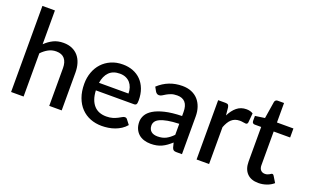

<svg xmlns="http://www.w3.org/2000/svg" viewBox="-83 -1141 2496 1551"><g transform="rotate(20 1164.5 -366.0)"><path d="M173 -449.5Q204.5 -480.5 242 -499.2Q279.5 -518 329.5 -518Q371.5 -518 403.2 -504Q435 -490 456.8 -464.5Q478.5 -439 489.5 -403.2Q500.5 -367.5 500.5 -324.5V0H393.5V-324.5Q393.5 -376 369.8 -404.5Q346 -433 297.5 -433Q261.5 -433 230.8 -416.5Q200 -400 173 -371.5V0H65.5V-740H173Z M961 -312.5Q961 -339.5 953.2 -362.8Q945.5 -386 930.5 -403.2Q915.5 -420.5 893.2 -430.2Q871 -440 842 -440Q783.5 -440 750 -406.5Q716.5 -373 707.5 -312.5ZM704.5 -246.5Q706.5 -203 718 -171.2Q729.5 -139.5 748.8 -118.5Q768 -97.5 794.8 -87.2Q821.5 -77 854.5 -77Q886 -77 909 -84.2Q932 -91.5 949 -100.2Q966 -109 978 -116.2Q990 -123.5 1000 -123.5Q1013 -123.5 1020 -113.5L1050.5 -74Q1031.5 -51.5 1007.5 -36Q983.5 -20.5 956.5 -10.8Q929.5 -1 901 3.2Q872.5 7.5 845.5 7.5Q792.5 7.5 747.2 -10.2Q702 -28 668.8 -62.5Q635.5 -97 616.8 -148Q598 -199 598 -265.5Q598 -318.5 614.8 -364.5Q631.5 -410.5 662.8 -444.5Q694 -478.5 738.8 -498.2Q783.5 -518 840 -518Q887 -518 927 -502.8Q967 -487.5 996 -458Q1025 -428.5 1041.2 -385.8Q1057.5 -343 1057.5 -288.5Q1057.5 -263.5 1052 -255Q1046.5 -246.5 1032 -246.5Z M1430 -223Q1372.5 -221 1333 -213.8Q1293.5 -206.5 1269 -195.2Q1244.5 -184 1233.8 -168.5Q1223 -153 1223 -134.5Q1223 -116.5 1228.8 -103.8Q1234.5 -91 1244.8 -82.8Q1255 -74.5 1268.8 -70.8Q1282.5 -67 1299 -67Q1341 -67 1371.2 -82.8Q1401.5 -98.5 1430 -128.5ZM1145 -439Q1231.5 -519.5 1351 -519.5Q1395 -519.5 1429.2 -505.2Q1463.5 -491 1486.8 -465Q1510 -439 1522.2 -403.2Q1534.5 -367.5 1534.5 -324V0H1486.5Q1471 0 1463 -4.8Q1455 -9.5 1449.5 -24L1439 -65.5Q1419.5 -48 1400.5 -34.2Q1381.5 -20.5 1361.2 -11Q1341 -1.5 1317.8 3.2Q1294.5 8 1266.5 8Q1235.5 8 1208.8 -0.5Q1182 -9 1162.5 -26.2Q1143 -43.5 1131.8 -69Q1120.5 -94.5 1120.5 -129Q1120.5 -158.5 1136.2 -186.5Q1152 -214.5 1188.2 -236.8Q1224.5 -259 1283.8 -273.5Q1343 -288 1430 -290V-324Q1430 -379 1406.5 -406Q1383 -433 1337.5 -433Q1306.5 -433 1285.5 -425.2Q1264.5 -417.5 1249 -408.5Q1233.5 -399.5 1221.5 -391.8Q1209.5 -384 1196 -384Q1185 -384 1177.2 -389.8Q1169.5 -395.5 1164.5 -404Z M1761.5 -415.5Q1785.5 -464 1819.5 -491.8Q1853.5 -519.5 1901 -519.5Q1917.5 -519.5 1932 -515.8Q1946.5 -512 1958 -504.5L1950.5 -423.5Q1948.5 -415 1944.2 -411.8Q1940 -408.5 1933 -408.5Q1925.5 -408.5 1911.5 -411.2Q1897.5 -414 1882 -414Q1859.5 -414 1842.2 -407.5Q1825 -401 1811.2 -388.5Q1797.5 -376 1787 -358Q1776.5 -340 1767.5 -317V0H1660V-510H1722.5Q1739.5 -510 1746 -503.8Q1752.5 -497.5 1755 -482Z M2192.5 8Q2129 8 2094.8 -27.8Q2060.5 -63.5 2060.5 -128.5V-425.5H2004.5Q1995.5 -425.5 1989 -431.2Q1982.5 -437 1982.5 -448.5V-492L2065 -504L2088.5 -651.5Q2091 -660 2097 -665.2Q2103 -670.5 2113 -670.5H2168V-503H2309.5V-425.5H2168V-136Q2168 -108.5 2181.5 -94Q2195 -79.5 2217.5 -79.5Q2230 -79.5 2239 -82.8Q2248 -86 2254.5 -89.8Q2261 -93.5 2265.8 -96.8Q2270.5 -100 2275 -100Q2284 -100 2289.5 -90L2321.5 -37.5Q2296.5 -15.5 2262.5 -3.8Q2228.5 8 2192.5 8Z"/></g></svg>

Font: Lato SemiBold
Style: Regular
Weight: 600
Designer: Lukasz Dziedzic with Adam Twardoch and Botio Nikoltchev
Foundry: tyPoland Lukasz Dziedzic
Version: Version 2.015; 2015-08-06; http://www.latofonts.com/